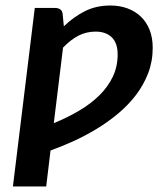

<svg xmlns="http://www.w3.org/2000/svg" viewBox="-20 -513 575 690"><path d="M26.4 157.2 105 -484.4H178.2Q189.5 -484.4 196.8 -479Q204.1 -473.6 205.1 -462.9L209.5 -418.5Q243.7 -451.7 284.4 -472.4Q325.2 -493.2 376.5 -493.2Q410.2 -493.2 438 -482.9Q465.8 -472.7 486.1 -453.4Q506.3 -434.1 517.6 -405.8Q528.8 -377.4 528.8 -341.3Q528.8 -292.5 512.5 -250Q496.1 -207.5 468.5 -171.4Q440.9 -135.3 404.3 -104.7Q367.7 -74.2 326.9 -49.6Q286.1 -24.9 243.7 -5.6Q201.2 13.7 161.6 27.8L146 157.2ZM323.7 -399.4Q289.6 -399.4 261.2 -384.5Q232.9 -369.6 206.5 -341.8L173.3 -70.3Q223.1 -90.8 265.1 -115.7Q307.1 -140.6 337.6 -170.9Q368.2 -201.2 385.5 -237.5Q402.8 -273.9 402.8 -317.4Q402.8 -358.4 381.6 -378.9Q360.4 -399.4 323.7 -399.4Z"/></svg>

Font: Carlito
Style: Bold Italic
Weight: 700
Italic angle: -7°
Designer: Lukasz Dziedzic
Foundry: tyPoland Lukasz Dziedzic
Version: Version 1.104